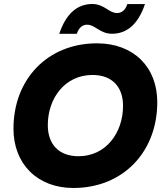

<svg xmlns="http://www.w3.org/2000/svg" viewBox="-20 -928 826 955"><path d="M345.1 7C591 7 762.3 -171.1 762.3 -419.9C762.3 -593.6 645.3 -712.5 462.1 -712.5C218.8 -712.5 47 -536.5 47 -287.6C47 -113.5 165 7 345.1 7ZM370.6 -150.9C272.4 -150.9 217.8 -210.6 217.8 -305.7C217.8 -439.9 303.5 -555.1 439.8 -555.1C537.4 -555.1 592 -496.5 592 -401.4C592 -267.6 506.9 -150.9 370.6 -150.9ZM274.7 -759.9H362C372.5 -791.1 390.5 -805.1 413.5 -805.1C453.5 -805.1 477.1 -760.1 536.9 -760.1C607.5 -760.1 665.9 -802.8 701 -907.7H613.2C603.7 -877.1 584.7 -863.1 561.7 -863.1C521.7 -863.1 498.7 -908.1 438.9 -908.1C368.2 -908.1 309.8 -864.8 274.7 -759.9Z"/></svg>

Font: Poppins Devanagari Thin
Style: Italic
Weight: 100
Italic angle: -10°
Designer: Ninad Kale (Devanagari), Jonny Pinhorn (Latin)
Foundry: Indian Type Foundry
Version: 4.005